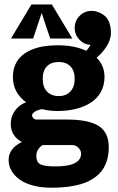

<svg xmlns="http://www.w3.org/2000/svg" viewBox="-20 -665 543 880"><path d="M311.5 -488.3H210L170.9 -605.5L131.8 -488.3H30.3L124 -644.5H217.8ZM322.3 -537.1Q322.3 -569.6 345.1 -592.4Q367.9 -615.2 400.4 -615.2Q412.6 -615.2 424.3 -611.6Q439.5 -606.9 450.8 -599.4Q462.2 -591.8 469.2 -582.8Q476.3 -573.7 480.7 -561.9Q485.1 -550 486.7 -538.2Q488.3 -526.4 488.3 -512Q488.3 -497.1 482.4 -480.7Q476.6 -464.4 466.9 -449.8Q457.3 -435.3 445.9 -422.7Q434.6 -410.2 422.6 -400.6Q459 -364.7 459 -312.5Q459 -273.4 442 -243Q425 -212.6 395.3 -194Q365.5 -175.3 327.3 -165.8Q289.1 -156.2 244.1 -156.2Q207 -156.2 173.1 -164.6Q150.9 -161.1 138.9 -152.6Q127 -144 127 -136.7Q127 -129.4 133.1 -123.3Q139.2 -117.2 146.5 -117.2H283.2Q386.5 -117.2 432.5 -87.6Q478.5 -58.1 478.5 9.8Q478.5 42.5 470.5 69.2Q462.4 95.9 448.6 114.9Q434.8 133.8 414.6 148.3Q394.3 162.8 372.1 171.6Q349.9 180.4 322.5 185.8Q295.2 191.2 269.5 193.2Q243.9 195.3 214.8 195.3Q168.5 195.3 131 185.2Q93.5 175 69.5 157.5Q45.4 139.9 32.5 117.1Q19.5 94.2 19.5 68.4Q19.5 15.4 80.3 -14.4Q56.6 -26.4 43 -47.2Q29.3 -68.1 29.3 -97.7Q29.3 -130.6 48.3 -157.5Q67.4 -184.3 99.6 -196.5Q71 -216.8 55.1 -245.8Q39.1 -274.9 39.1 -312.5Q39.1 -343.8 50.2 -368.7Q61.3 -393.6 80.2 -410Q99.1 -426.5 125.6 -437.4Q152.1 -448.2 181.4 -452.9Q210.7 -457.5 244.1 -457.5Q321.3 -457.5 375.7 -432.1Q388.2 -446.5 395 -459.2Q364.5 -461.2 343.4 -483.6Q322.3 -506.1 322.3 -537.1ZM249 -380.9Q214.6 -380.9 195.2 -361.1Q175.8 -341.3 175.8 -304Q175.8 -266.4 195.3 -245.5Q214.8 -224.6 249 -224.6Q283 -224.6 302.6 -245.7Q322.3 -266.8 322.3 -304Q322.3 -340.8 302.7 -360.8Q283.2 -380.9 249 -380.9ZM174.6 0Q146.5 20 146.5 48.8Q146.5 77.9 164.6 87.8Q182.6 97.7 234.4 97.7Q351.6 97.7 351.6 39.1Q351.6 24.4 339.4 12.2Q327.1 0 312.5 0Z"/></svg>

Font: Orelega One
Style: Regular
Weight: 400
Version: Version 1.1 ; ttfautohint (v1.8.3)